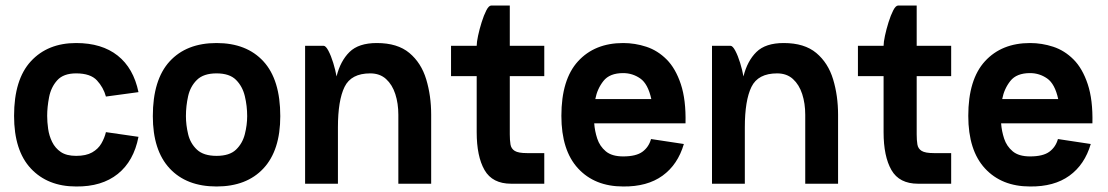

<svg xmlns="http://www.w3.org/2000/svg" viewBox="-20 -666 4017 696"><path d="M256 10Q153 10 92 -55Q31 -120 31 -246Q31 -378 92 -444Q153 -510 256 -510Q349 -510 406.5 -464.5Q464 -419 482 -332L364 -316Q355 -349 331.5 -374.5Q308 -400 256 -400Q210 -400 187.5 -375Q165 -350 158 -314Q151 -278 151 -246Q151 -224 154.5 -199Q158 -174 169 -151.5Q180 -129 200.5 -115Q221 -101 256 -101Q292 -101 314 -113.5Q336 -126 347.5 -146Q359 -166 364 -187L482 -170Q465 -82 407 -35.5Q349 11 256 10Z M534 -245Q534 -377 595 -443.5Q656 -510 765 -510Q874 -510 935 -443.5Q996 -377 996 -245Q996 -121 935 -55.5Q874 10 765 10Q656 10 595 -55.5Q534 -121 534 -245ZM765 -101Q812 -101 835.5 -123.5Q859 -146 867.5 -179.5Q876 -213 876 -245Q876 -282 867.5 -317.5Q859 -353 835.5 -376.5Q812 -400 765 -400Q718 -400 694 -376.5Q670 -353 662 -317.5Q654 -282 654 -245Q654 -213 662 -179.5Q670 -146 694 -123.5Q718 -101 765 -101Z M1086 0V-500H1153Q1161 -500 1170.5 -482Q1180 -464 1188 -438Q1196 -412 1200 -389Q1214 -445 1247 -477.5Q1280 -510 1346 -510Q1421 -510 1464 -474Q1507 -438 1525 -378.5Q1543 -319 1543 -250V0H1424V-250Q1424 -291 1413 -325Q1402 -359 1379.5 -379.5Q1357 -400 1322 -400Q1253 -400 1229 -351Q1205 -302 1205 -204V0Z M1615 -500H1708Q1708 -513 1713 -536.5Q1718 -560 1726 -585.5Q1734 -611 1743 -628.5Q1752 -646 1761 -646H1828V-500H1953V-390H1828V-179Q1828 -158 1830.5 -142.5Q1833 -127 1846 -119Q1859 -111 1890 -111H1953V0H1833Q1765 0 1736.5 -49.5Q1708 -99 1708 -187V-390H1615Z M2340 -162 2459 -144Q2437 -69 2381.5 -29Q2326 11 2239 10Q2136 10 2075.5 -55.5Q2015 -121 2015 -246Q2015 -378 2075.5 -444Q2136 -510 2239 -510Q2282 -510 2323 -496.5Q2364 -483 2396.5 -450.5Q2429 -418 2448 -361Q2467 -304 2465 -219H2134Q2136 -191 2145 -163.5Q2154 -136 2176 -117.5Q2198 -99 2239 -99Q2286 -99 2309 -116Q2332 -133 2340 -162ZM2239 -401Q2190 -401 2167.5 -372.5Q2145 -344 2138 -307H2341Q2329 -362 2301 -381.5Q2273 -401 2239 -401Z M2561 0V-500H2628Q2636 -500 2645.5 -482Q2655 -464 2663 -438Q2671 -412 2675 -389Q2689 -445 2722 -477.5Q2755 -510 2821 -510Q2896 -510 2939 -474Q2982 -438 3000 -378.5Q3018 -319 3018 -250V0H2899V-250Q2899 -291 2888 -325Q2877 -359 2854.5 -379.5Q2832 -400 2797 -400Q2728 -400 2704 -351Q2680 -302 2680 -204V0Z M3090 -500H3183Q3183 -513 3188 -536.5Q3193 -560 3201 -585.5Q3209 -611 3218 -628.5Q3227 -646 3236 -646H3303V-500H3428V-390H3303V-179Q3303 -158 3305.5 -142.5Q3308 -127 3321 -119Q3334 -111 3365 -111H3428V0H3308Q3240 0 3211.5 -49.5Q3183 -99 3183 -187V-390H3090Z M3815 -162 3934 -144Q3912 -69 3856.5 -29Q3801 11 3714 10Q3611 10 3550.5 -55.5Q3490 -121 3490 -246Q3490 -378 3550.5 -444Q3611 -510 3714 -510Q3757 -510 3798 -496.5Q3839 -483 3871.5 -450.5Q3904 -418 3923 -361Q3942 -304 3940 -219H3609Q3611 -191 3620 -163.5Q3629 -136 3651 -117.5Q3673 -99 3714 -99Q3761 -99 3784 -116Q3807 -133 3815 -162ZM3714 -401Q3665 -401 3642.5 -372.5Q3620 -344 3613 -307H3816Q3804 -362 3776 -381.5Q3748 -401 3714 -401Z"/></svg>

Font: Haskoy Bold
Style: Regular
Weight: 700
Designer: Ertekin Erdin
Foundry: Ertekin Erdin
Version: Version 1.500; ttfautohint (v1.8.3)